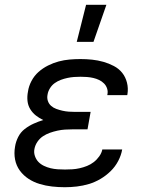

<svg xmlns="http://www.w3.org/2000/svg" viewBox="-20 -775 640 803"><path d="M251 8Q224 8 197.5 5Q171 2 146 -5.5Q121 -13 99.5 -27Q78 -41 63 -61.5Q48 -82 43 -108Q38 -134 43 -162Q46 -182 56 -202Q66 -222 83.5 -235.5Q101 -249 121 -258Q141 -267 161 -273Q144 -281 130 -292Q116 -303 106.5 -318.5Q97 -334 95 -353Q93 -372 97 -392Q100 -414 111.5 -436Q123 -458 141 -474Q159 -490 181 -501Q203 -512 225.5 -518Q248 -524 271 -526Q294 -528 316 -528Q341 -528 365 -525.5Q389 -523 412 -516.5Q435 -510 456 -499Q477 -488 491 -470.5Q505 -453 511 -429.5Q517 -406 513 -381L512 -377H429V-379Q432 -392 428 -404.5Q424 -417 415 -426Q406 -435 394.5 -440.5Q383 -446 370 -449Q357 -452 343.5 -453Q330 -454 317 -454Q303 -454 289.5 -453Q276 -452 262 -449Q248 -446 234.5 -441Q221 -436 209 -427.5Q197 -419 189 -406Q181 -393 179 -380Q176 -366 180 -353.5Q184 -341 193.5 -332.5Q203 -324 215.5 -319.5Q228 -315 241 -312Q254 -309 267.5 -308Q281 -307 295 -307H359L346 -234H282Q267 -234 251.5 -233Q236 -232 220 -228.5Q204 -225 188.5 -219.5Q173 -214 159.5 -205Q146 -196 136.5 -182Q127 -168 124 -152Q121 -137 126 -122.5Q131 -108 140.5 -98Q150 -88 163.5 -81.5Q177 -75 191.5 -71.5Q206 -68 221.5 -67Q237 -66 252 -66Q268 -66 283 -67Q298 -68 313.5 -71.5Q329 -75 344 -81Q359 -87 372 -97Q385 -107 395 -121Q405 -135 408 -150H491Q487 -126 474.5 -102Q462 -78 442.5 -59Q423 -40 400 -26.5Q377 -13 352 -5.5Q327 2 301.5 5Q276 8 251 8ZM301 -600 340 -755H425L371 -600Z"/></svg>

Font: Iosevka Custom Oblique
Style: Regular
Weight: 400
Italic angle: -9°
Designer: Belleve Invis
Foundry: Belleve Invis
Version: Version 27.0.1